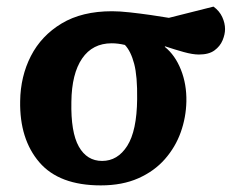

<svg xmlns="http://www.w3.org/2000/svg" viewBox="-20 -547 729 581"><path d="M285 14Q159 14 99 -56Q39 -126 41 -241Q42 -316 73.5 -377.5Q105 -439 166.5 -476Q228 -513 319 -513Q342 -513 373.5 -509.5Q405 -506 436.5 -501.5Q468 -497 491 -493L626 -527Q644 -514 652.5 -495.5Q661 -477 661 -459Q661 -443 653.5 -425Q646 -407 629 -394.5Q612 -382 582 -382Q563 -382 536 -389.5Q509 -397 479 -407V-405Q510 -380 527.5 -336Q545 -292 544 -240Q543 -192 527 -147Q511 -102 479 -65.5Q447 -29 398.5 -7.5Q350 14 285 14ZM289 -60Q336 -60 365 -105.5Q394 -151 395 -247Q396 -316 386 -354Q376 -392 358 -411Q337 -416 318 -416Q260 -416 228.5 -370Q197 -324 196 -239Q194 -147 218.5 -103.5Q243 -60 289 -60Z"/></svg>

Font: Literata 12pt
Style: Bold Italic
Weight: 700
Italic angle: -2°
Designer: Latin by Veronika Burian and Jose Scaglione. Greek by Irene Vlachou. Cyrillic by Vera Evstafieva
Foundry: TypeTogether
Version: Version 3.002